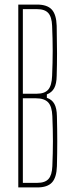

<svg xmlns="http://www.w3.org/2000/svg" viewBox="-20 -820 320 840"><path d="M60 0V-800H142Q186.5 -800 206.5 -778.2Q226.5 -756.5 228 -707Q229.5 -637.5 229.5 -586.5Q229.5 -535.5 228 -488Q227.5 -453.5 217.2 -434.5Q207 -415.5 185 -407V-392Q207.5 -384.5 218 -365.2Q228.5 -346 229 -312Q230.5 -253 230.5 -202.2Q230.5 -151.5 229 -93Q227.5 -43.5 207.5 -21.8Q187.5 0 143 0ZM80 -20H143Q177 -20 192.2 -37Q207.5 -54 209 -93Q211.5 -151.5 211.5 -202.5Q211.5 -253.5 209 -312Q207.5 -354 190.8 -372Q174 -390 137 -390H80ZM80 -410H141Q175.5 -410 191 -428Q206.5 -446 208 -488Q210.5 -546.5 210.5 -597.5Q210.5 -648.5 208 -707Q206.5 -746 191.2 -763Q176 -780 142 -780H80Z"/></svg>

Font: Big Shoulders Thin
Style: Regular
Weight: 100
Designer: Patric King
Foundry: XO Type Co
Version: Version 2.002